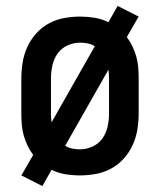

<svg xmlns="http://www.w3.org/2000/svg" viewBox="-20 -584 540 648"><path d="M123 44 52 8 92 -61Q81 -76 73 -92.5Q65 -109 60 -127Q55 -145 53.5 -163.5Q52 -182 52 -200V-320Q52 -347 56.5 -374Q61 -401 72.5 -426Q84 -451 102.5 -471.5Q121 -492 145 -505Q169 -518 196 -523Q223 -528 250 -528Q275 -528 299.5 -524Q324 -520 346 -509L377 -564L448 -528L408 -459Q419 -444 427 -427.5Q435 -411 440 -393Q445 -375 446.5 -356.5Q448 -338 448 -320V-200Q448 -173 443.5 -146Q439 -119 427.5 -94Q416 -69 397.5 -48.5Q379 -28 355 -15Q331 -2 304 3Q277 8 250 8Q225 8 200.5 4Q176 0 154 -11ZM154 -171 300 -428Q289 -435 276 -437.5Q263 -440 250 -440Q228 -440 207.5 -430.5Q187 -421 174.5 -403.5Q162 -386 157 -364Q152 -342 152 -320V-200Q152 -193 152.5 -185.5Q153 -178 154 -171ZM250 -80Q272 -80 292.5 -89.5Q313 -99 325.5 -116.5Q338 -134 343 -156Q348 -178 348 -200V-320Q348 -327 347.5 -334.5Q347 -342 346 -349L200 -92Q211 -85 224 -82.5Q237 -80 250 -80Z"/></svg>

Font: Iosevka Semibold
Style: Regular
Weight: 600
Monospace: yes
Designer: Belleve Invis
Foundry: Belleve Invis
Version: Version 33.2.3; ttfautohint (v1.8.4)